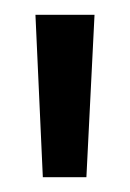

<svg xmlns="http://www.w3.org/2000/svg" viewBox="-20 -697 176 260"><path d="M28 -677H108L97 -457H38Z"/></svg>

Font: Karla
Style: Regular
Weight: 400
Designer: Jonathan Pinhorn
Version: Version 2.004;gftools[0.9.33]